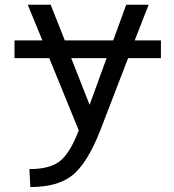

<svg xmlns="http://www.w3.org/2000/svg" viewBox="-20 -544 721 794"><path d="M420.9 -303.7H274.4L350.6 -110.4ZM40 -303.7V-377H155.3L94.7 -524.4H189.5L248 -377H448.2L502 -524.4H594.7L537.1 -377H645.5V-303.7H509.8L393.6 -2Q340.8 130.9 280.3 180.2Q219.7 229.5 105.5 229.5L101.6 155.3Q185.5 155.3 227.5 122.6Q269.5 89.8 305.7 -4.9L183.6 -303.7Z"/></svg>

Font: irohakakuC Regular
Style: Regular
Weight: 400
Designer: [Source Han Sans]
Ryoko NISHIZUKA Ë•øÂ°öÊ∂ºÂ≠ê (kana & ideographs); Paul D. Hunt (Latin, Greek & Cyrillic); Wenlong ZHAN
Version: Version 1.001.20160904